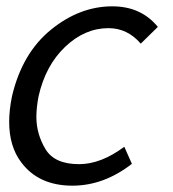

<svg xmlns="http://www.w3.org/2000/svg" viewBox="-20 -574 546 607"><path d="M209 13Q102 13 47 -61Q9 -111 9 -189Q9 -226 18 -270Q50 -406 141 -480Q232 -554 335 -554Q426 -554 479 -489L425 -436Q383 -485 323 -485Q248 -485 186 -426Q124 -367 102 -270Q95 -234 95 -204Q95 -151 123.5 -103Q152 -55 230 -55Q299 -55 373 -110L397 -56Q308 13 209 13Z"/></svg>

Font: l_WÎeÑOS 300W
Style: Regular
Weight: 300
Designer: R?O
Version: Version 2.00 June 21, 2023